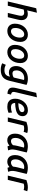

<svg xmlns="http://www.w3.org/2000/svg" viewBox="2036 -2852 1004 5116"><g transform="rotate(90 2538.0 -294.0)"><path d="M19 0 200 -757 319 -776 256 -516Q280 -523 304.5 -528Q329 -533 352 -533Q405 -533 441.5 -512.5Q478 -492 497 -455Q516 -418 516 -367Q516 -344 513 -320.5Q510 -297 504 -273L438 0H324L385 -258Q391 -282 396 -307.5Q401 -333 401 -355Q401 -382 391 -400Q381 -418 362.5 -427Q344 -436 315 -436Q294 -436 273.5 -432Q253 -428 234 -423L133 0Z M805 13Q745 13 701.5 -11.5Q658 -36 634.5 -81Q611 -126 611 -186Q611 -260 633 -323.5Q655 -387 694.5 -434Q734 -481 787.5 -508Q841 -535 903 -535Q963 -535 1006.5 -510.5Q1050 -486 1073.5 -441.5Q1097 -397 1097 -336Q1097 -262 1075 -198.5Q1053 -135 1014 -87.5Q975 -40 921.5 -13.5Q868 13 805 13ZM815 -85Q842 -85 867 -97Q892 -109 913 -131Q934 -153 949.5 -183Q965 -213 973.5 -249Q982 -285 982 -325Q982 -379 959.5 -408Q937 -437 893 -437Q866 -437 841 -425Q816 -413 795 -390.5Q774 -368 758 -338.5Q742 -309 733.5 -273Q725 -237 725 -197Q725 -143 748 -114Q771 -85 815 -85Z M1369 13Q1309 13 1265.5 -11.5Q1222 -36 1198.5 -81Q1175 -126 1175 -186Q1175 -260 1197 -323.5Q1219 -387 1258.5 -434Q1298 -481 1351.5 -508Q1405 -535 1467 -535Q1527 -535 1570.5 -510.5Q1614 -486 1637.5 -441.5Q1661 -397 1661 -336Q1661 -262 1639 -198.5Q1617 -135 1578 -87.5Q1539 -40 1485.5 -13.5Q1432 13 1369 13ZM1379 -85Q1406 -85 1431 -97Q1456 -109 1477 -131Q1498 -153 1513.5 -183Q1529 -213 1537.5 -249Q1546 -285 1546 -325Q1546 -379 1523.5 -408Q1501 -437 1457 -437Q1430 -437 1405 -425Q1380 -413 1359 -390.5Q1338 -368 1322 -338.5Q1306 -309 1297.5 -273Q1289 -237 1289 -197Q1289 -143 1312 -114Q1335 -85 1379 -85Z M1836 188Q1785 188 1741.5 177Q1698 166 1666 149L1706 54Q1734 69 1769.5 79.5Q1805 90 1850 90Q1926 90 1965.5 56Q2005 22 2017 -36L2021 -58Q1997 -44 1970 -36.5Q1943 -29 1914 -29Q1854 -29 1815 -54Q1776 -79 1758 -121.5Q1740 -164 1740 -217Q1740 -271 1756.5 -319.5Q1773 -368 1803 -407.5Q1833 -447 1874.5 -476Q1916 -505 1968 -520Q2020 -535 2080 -535Q2109 -535 2136.5 -531Q2164 -527 2190.5 -519.5Q2217 -512 2242 -499L2135 -53Q2122 2 2101 46.5Q2080 91 2046 122.5Q2012 154 1960.5 171Q1909 188 1836 188ZM1941 -124Q1964 -124 1992.5 -132Q2021 -140 2046 -159L2111 -432Q2100 -435 2087 -436.5Q2074 -438 2061 -438Q2011 -438 1972.5 -420.5Q1934 -403 1907.5 -373Q1881 -343 1868 -306Q1855 -269 1855 -229Q1855 -201 1862 -176.5Q1869 -152 1888 -138Q1907 -124 1941 -124Z M2478 10Q2414 7 2377.5 -12.5Q2341 -32 2326.5 -64Q2312 -96 2314 -137.5Q2316 -179 2327 -225L2454 -757L2573 -776L2440 -223Q2434 -196 2430.5 -173.5Q2427 -151 2431.5 -133Q2436 -115 2452 -103Q2468 -91 2501 -86Z M2823 13Q2745 13 2698 -14.5Q2651 -42 2630.5 -89Q2610 -136 2610 -194Q2610 -259 2631.5 -319.5Q2653 -380 2693 -429Q2733 -478 2790 -506.5Q2847 -535 2918 -535Q2988 -535 3031.5 -497.5Q3075 -460 3075 -394Q3075 -320 3030 -277Q2985 -234 2905.5 -216Q2826 -198 2723 -195Q2723 -193 2723 -191Q2723 -189 2723 -187Q2727 -153 2738.5 -130Q2750 -107 2776 -96Q2802 -85 2845 -85Q2878 -85 2912.5 -92Q2947 -99 2977 -114L2986 -21Q2955 -6 2912.5 3.5Q2870 13 2823 13ZM2730 -280Q2826 -283 2877.5 -297Q2929 -311 2948.5 -333Q2968 -355 2968 -381Q2968 -411 2950 -426.5Q2932 -442 2901 -442Q2859 -442 2824 -420.5Q2789 -399 2764.5 -362.5Q2740 -326 2730 -280Z M3109 0 3228 -496Q3268 -511 3318.5 -522.5Q3369 -534 3427 -534Q3451 -534 3477.5 -530Q3504 -526 3526 -517L3493 -422Q3473 -428 3453 -432Q3433 -436 3403 -436Q3384 -436 3363 -432.5Q3342 -429 3325 -424L3223 0Z M3717 14Q3660 14 3620.5 -12Q3581 -38 3561 -84.5Q3541 -131 3541 -193Q3541 -267 3566 -329.5Q3591 -392 3635.5 -437.5Q3680 -483 3741 -508.5Q3802 -534 3873 -534Q3890 -534 3918.5 -532Q3947 -530 3980 -523.5Q4013 -517 4043 -503L3974 -215Q3965 -178 3963 -142.5Q3961 -107 3967 -73.5Q3973 -40 3986 -8L3880 8Q3874 -4 3869.5 -17Q3865 -30 3861 -45Q3830 -17 3794 -1.5Q3758 14 3717 14ZM3741 -85Q3771 -85 3797 -98Q3823 -111 3848 -138Q3850 -164 3855.5 -194.5Q3861 -225 3867 -251L3912 -431Q3897 -434 3884.5 -435.5Q3872 -437 3857 -437Q3812 -437 3775 -418Q3738 -399 3711 -365.5Q3684 -332 3669.5 -291Q3655 -250 3655 -205Q3655 -164 3665 -137.5Q3675 -111 3694 -98Q3713 -85 3741 -85Z M4288 14Q4231 14 4191.5 -12Q4152 -38 4132 -84.5Q4112 -131 4112 -193Q4112 -267 4137 -329.5Q4162 -392 4206.5 -437.5Q4251 -483 4312 -508.5Q4373 -534 4444 -534Q4461 -534 4489.5 -532Q4518 -530 4551 -523.5Q4584 -517 4614 -503L4545 -215Q4536 -178 4534 -142.5Q4532 -107 4538 -73.5Q4544 -40 4557 -8L4451 8Q4445 -4 4440.5 -17Q4436 -30 4432 -45Q4401 -17 4365 -1.5Q4329 14 4288 14ZM4312 -85Q4342 -85 4368 -98Q4394 -111 4419 -138Q4421 -164 4426.5 -194.5Q4432 -225 4438 -251L4483 -431Q4468 -434 4455.5 -435.5Q4443 -437 4428 -437Q4383 -437 4346 -418Q4309 -399 4282 -365.5Q4255 -332 4240.5 -291Q4226 -250 4226 -205Q4226 -164 4236 -137.5Q4246 -111 4265 -98Q4284 -85 4312 -85Z M4659 0 4778 -496Q4818 -511 4868.5 -522.5Q4919 -534 4977 -534Q5001 -534 5027.5 -530Q5054 -526 5076 -517L5043 -422Q5023 -428 5003 -432Q4983 -436 4953 -436Q4934 -436 4913 -432.5Q4892 -429 4875 -424L4773 0Z"/></g></svg>

Font: Ubuntu Sans SemiBold
Style: Italic
Weight: 600
Italic angle: -13.5°
Designer: Dalton Maag Ltd
Foundry: Dalton Maag Ltd
Version: Version 1.006